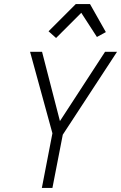

<svg xmlns="http://www.w3.org/2000/svg" viewBox="-20 -925 596 945"><path d="M186 0 238 -269 128 -670H187L275 -329L497 -670H556L289 -262L238 0ZM256 -738 219 -771 353 -905H423L501 -767L457 -743L380 -862Z"/></svg>

Font: Lode Dark
Style: Italic
Weight: 400
Italic angle: -11°
Monospace: yes
Designer: Belleve Invis
Foundry: Belleve Invis
Version: Version 29.2.0; ttfautohint (v1.8.3)